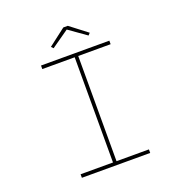

<svg xmlns="http://www.w3.org/2000/svg" viewBox="-151 -995 1063 1125"><g transform="rotate(-20 381.0 -432.5)"><path d="M168 0V-22H370V-678H168V-700H594V-678H392V-22H594V0ZM272 -770 260 -783 367 -865H395L502 -783L490 -770L374 -852H389Z"/></g></svg>

Font: Lexend Zetta Thin
Style: Regular
Weight: 250
Version: Version 1.007